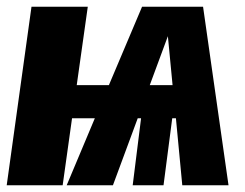

<svg xmlns="http://www.w3.org/2000/svg" viewBox="-23 -553 730 573"><path d="M521 0 502 -200H491L465 0H373L398 -200H388L314 0H176L260 -200H192L164 0H-3L71 -533H239L206 -299H302L401 -533H583L659 0ZM424 -299H492L478 -445Z"/></svg>

Font: Fira Sans Extra Condensed ExtraBold
Style: Italic
Weight: 800
Width: 3
Italic angle: -8°
Designer: Carrois Corporate & Edenspiekermann AG
Foundry: Carrois Corporate GbR & Edenspiekermann AG
Version: Version 4.203